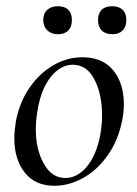

<svg xmlns="http://www.w3.org/2000/svg" viewBox="-20 -583 441 617"><path d="M31 -193Q42 -252 73.5 -299Q105 -346 150 -372.5Q195 -399 245 -399Q309 -399 343.5 -357.5Q378 -316 378 -248Q378 -222 372 -193Q359 -130 325.5 -83Q292 -36 247 -11Q202 14 155 14Q93 14 59.5 -28.5Q26 -71 26 -139Q26 -161 31 -193ZM121 -57Q146 -11 190 -11Q229 -11 259.5 -48Q290 -85 302 -149Q308 -181 308 -212Q308 -280 283.5 -327.5Q259 -375 214 -375Q176 -375 145 -338Q114 -301 102 -236Q95 -198 95 -169Q95 -102 121 -57ZM119 -519Q119 -540 132 -551.5Q145 -563 166 -563Q188 -563 199.5 -551.5Q211 -540 211 -519Q211 -497 199.5 -485Q188 -473 166 -473Q145 -473 132 -485.5Q119 -498 119 -519ZM307 -552Q319 -563 341 -563Q362 -563 374 -551.5Q386 -540 386 -519Q386 -497 374 -485Q362 -473 341 -473Q319 -473 307 -485Q295 -497 295 -519Q295 -540 307 -552Z"/></svg>

Font: CormorantInfant-MediumItalic
Style: Italic
Weight: 500
Italic angle: -10°
Designer: Christian Thalmann (Catharsis Fonts)
Foundry: Catharsis Fonts
Version: Version 3.303